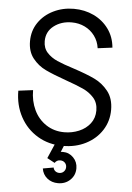

<svg xmlns="http://www.w3.org/2000/svg" viewBox="-61 -761 702 1022"><g transform="rotate(5 290.0 -250.0)"><path d="M35 -256 113 -266Q113 -208 135.5 -160.5Q158 -113 200.5 -85Q243 -57 298 -57Q339 -57 376 -72.5Q413 -88 435.5 -117.5Q458 -147 458 -187Q458 -228 434.5 -254.5Q411 -281 376 -297Q341 -313 281 -334Q213 -358 172 -377.5Q131 -397 102.5 -433Q74 -469 74 -524Q74 -580 103.5 -623.5Q133 -667 183 -691.5Q233 -716 292 -716Q350 -716 398.5 -693Q447 -670 478 -627.5Q509 -585 514 -528L436 -518Q431 -555 410 -583.5Q389 -612 357 -627.5Q325 -643 287 -643Q231 -643 191.5 -612.5Q152 -582 152 -531Q152 -494 174 -470Q196 -446 229 -431.5Q262 -417 319 -399Q389 -376 432 -355.5Q475 -335 505.5 -296.5Q536 -258 536 -197Q536 -137 505 -88.5Q474 -40 419.5 -12Q365 16 297 16Q221 16 161.5 -19.5Q102 -55 68.5 -117Q35 -179 35 -256ZM201 145 258 135Q260 147 269 154Q278 161 290 161Q305 161 314.5 151Q324 141 324 127Q324 113 314.5 103.5Q305 94 290 94Q271 94 261 110L220 88L269 -25H319L271 91L251 80Q259 63 270.5 55.5Q282 48 300 48Q333 48 356 71.5Q379 95 379 129Q379 166 353 191Q327 216 288 216Q254 216 230 196.5Q206 177 201 145Z"/></g></svg>

Font: Uncut Sans Variable
Style: Regular
Weight: 400
Designer: Kasper Nordkvist
Foundry: UNCUT.wtf
Version: Version 1.304;Glyphs 3.2 (3246)